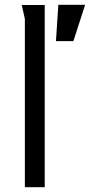

<svg xmlns="http://www.w3.org/2000/svg" viewBox="-20 -783 376 803"><path d="M167 -762V0H84V-704L71 -762ZM224 -763H336L287 -611H214Z"/></svg>

Font: Rosario Light
Style: Regular
Weight: 400
Version: Version 1.101; ttfautohint (v1.8.1.43-b0c9)